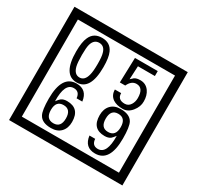

<svg xmlns="http://www.w3.org/2000/svg" viewBox="-212 -1206 1580 1541"><g transform="rotate(30 577.5 -435.0)"><path d="M1103 90H53V-960H1103ZM1028 15V-885H128V15ZM497 -656Q497 -442 371 -442Q244 -442 244 -656Q244 -744 265 -789Q294 -855 371 -855Q448 -855 477 -789Q497 -745 497 -656ZM444 -656Q444 -723 435 -752Q420 -809 371 -809Q322 -809 306 -752Q298 -723 298 -656Q298 -587 306 -553Q322 -488 371 -488Q419 -488 435 -554Q444 -587 444 -656ZM915 -580Q916 -531 880.5 -487Q845 -443 796 -443Q741 -443 706 -466Q666 -494 666 -547H724Q724 -487 790 -487Q824 -487 843 -517Q860 -544 860 -579Q860 -673 795 -673Q748 -673 722 -616H672L679 -847H890V-801H733L727 -677Q740 -689 753 -701Q772 -714 807 -714Q859 -714 889 -672Q915 -635 915 -580ZM499 -149Q499 -91 466.5 -56.5Q434 -22 375 -22Q291 -22 264 -73Q243 -111 243 -219Q243 -435 377 -435Q475 -435 488 -332H435Q430 -392 376 -392Q293 -392 297 -225Q318 -253 328 -260Q348 -275 381 -275Q499 -275 499 -149ZM442 -149Q442 -233 373 -233Q303 -233 303 -149Q303 -65 373 -65Q442 -65 442 -149ZM919 -238Q919 -22 784 -22Q687 -22 674 -125H727Q731 -65 785 -65Q868 -65 865 -232Q844 -205 834 -197Q814 -182 780 -182Q663 -182 663 -308Q663 -366 695.5 -400.5Q728 -435 786 -435Q870 -435 898 -385Q919 -346 919 -238ZM858 -308Q858 -392 788 -392Q719 -392 719 -308Q719 -224 788 -224Q858 -224 858 -308Z"/></g></svg>

Font: Unicode BMP Fallback SIL
Style: Regular
Weight: 400
Foundry: NRSI, SIL International
Version: Version 5.1 Based on Unicode 5.1